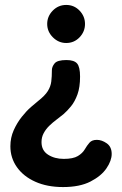

<svg xmlns="http://www.w3.org/2000/svg" viewBox="-20 -751 492 777"><path d="M235 6Q171 6 123 -15.5Q75 -37 48.5 -74.5Q22 -112 22 -159Q22 -194 35.5 -224Q49 -254 68 -278Q87 -302 105.5 -318Q124 -334 134 -342Q162 -364 173.5 -382.5Q185 -401 187.5 -421Q190 -441 190 -467Q190 -481 201 -494.5Q212 -508 249 -508Q280 -508 292 -494Q304 -480 304 -441Q304 -398 293.5 -369Q283 -340 267.5 -321Q252 -302 237 -289Q225 -279 209.5 -267.5Q194 -256 180 -242.5Q166 -229 157 -212.5Q148 -196 148 -176Q148 -142 174.5 -125Q201 -108 238 -108Q276 -108 295 -119.5Q314 -131 323 -146.5Q332 -162 342 -173.5Q352 -185 372 -185Q392 -185 412 -171Q432 -157 432 -128Q432 -101 411 -70Q390 -39 346.5 -16.5Q303 6 235 6ZM248 -577Q217 -577 194 -600Q171 -623 171 -654Q171 -685 193.5 -708Q216 -731 248 -731Q280 -731 302 -708Q324 -685 324 -654Q324 -623 302 -600Q280 -577 248 -577Z"/></svg>

Font: Dosis ExtraLight ExtraBold
Style: Regular
Weight: 800
Version: Version 3.001; ttfautohint (v1.8.2)